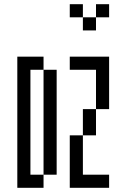

<svg xmlns="http://www.w3.org/2000/svg" viewBox="-20 -895 540 915"><path d="M375 -812.5H312.5V-875H375ZM62.5 -625H187.5V-562.5H125V-62.5H187.5V0H62.5ZM187.5 -562.5H250V-62.5H187.5ZM312.5 -250H375V-62.5H500V0H312.5ZM312.5 -625H500V-375H437.5V-562.5H312.5ZM375 -375H437.5V-250H375ZM375 -812.5H437.5V-750H375ZM437.5 -875H500V-812.5H437.5Z"/></svg>

Font: ChillBitmapSE 16px
Style: Regular
Weight: 400
Designer: Designed by Warren2060
Foundry: ChillType
Version: Version 1.000